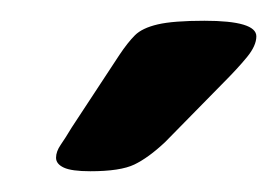

<svg xmlns="http://www.w3.org/2000/svg" viewBox="-20 -738 267 185"><path d="M67 -573Q49 -573 41.5 -576.5Q34 -580 34 -586Q34 -592 38.5 -598.5Q43 -605 49 -615L95 -685Q103 -697 110 -704Q117 -711 132 -714.5Q147 -718 177 -718Q227 -718 227 -703Q227 -694 218 -683Q209 -672 194 -657L139 -601Q123 -586 109.5 -579.5Q96 -573 67 -573Z"/></svg>

Font: Asap Expanded Expanded SemiBold
Style: Italic
Weight: 600
Width: 7
Italic angle: -6°
Designer: Pablo Cosgaya
Foundry: Omnibus-Type
Version: Version 3.001; ttfautohint (v1.8.4.7-5d5b)